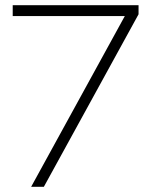

<svg xmlns="http://www.w3.org/2000/svg" viewBox="-20 -720 582 740"><path d="M100 0 461 -658H29V-700H514V-665L149 0Z"/></svg>

Font: Red Hat Display VF
Style: Regular
Weight: 300
Designer: Pentagram, MCKL
Foundry: Pentagram, MCKL
Version: Version 1.023